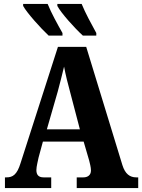

<svg xmlns="http://www.w3.org/2000/svg" viewBox="-20 -951 719 971"><path d="M399 -771H467V-784C443 -828 411 -886 393 -931H270V-921C288 -886 359 -807 399 -771ZM226 -771H296V-784C271 -828 239 -886 221 -931H97V-921C116 -886 187 -807 226 -771ZM5 0H239V-54H200C174 -54 164 -68 164 -91C164 -109 172 -138 175 -154L197 -235H403L431 -139C434 -127 440 -105 440 -89C440 -64 422 -54 402 -54H368V0H679V-54H669C637 -54 613 -71 599 -116L416 -714H273L84 -126C66 -67 44 -54 13 -54H5ZM217 -297 272 -488C283 -528 294 -573 304 -614C312 -572 323 -527 335 -484L384 -297Z"/></svg>

Font: Noto Serif Condensed ExtraBold
Style: Regular
Weight: 800
Width: 3
Designer: Monotype Design Team
Foundry: Monotype Imaging Inc.
Version: Version 2.013